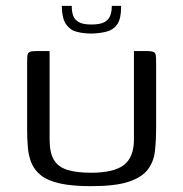

<svg xmlns="http://www.w3.org/2000/svg" viewBox="-20 -635 628 658"><path d="M515 -197Q515 -154 511 -117.5Q507 -81 486.5 -54Q466 -27 420.5 -12Q375 3 292 3Q226 3 184.5 -6.5Q143 -16 120.5 -34Q98 -52 88 -76Q78 -100 75.5 -129.5Q73 -159 73 -191V-420Q73 -436 74 -445Q75 -454 82 -457Q89 -460 103 -460H150V-157Q150 -112 164.5 -87.5Q179 -63 210.5 -53Q242 -43 292 -43Q370 -43 404.5 -69.5Q439 -96 439 -157V-460H484Q499 -460 506 -457Q513 -454 514 -445Q515 -436 515 -420ZM295 -520Q266 -520 243 -526Q220 -532 206.5 -551.5Q193 -571 192 -609V-615H226V-610Q226 -596 230.5 -582Q235 -568 249.5 -559.5Q264 -551 293 -551Q324 -551 338.5 -559.5Q353 -568 358 -582Q363 -596 363 -610V-615H395V-610Q395 -571 382 -552Q369 -533 346.5 -527Q324 -521 295 -520Z"/></svg>

Font: Genos Thin
Style: Regular
Weight: 400
Version: Version 1.010